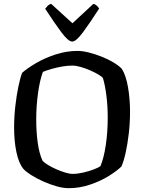

<svg xmlns="http://www.w3.org/2000/svg" viewBox="-20 -987 756 1007"><path d="M340 0Q312 0 276.5 -10Q241 -20 205.5 -36Q170 -52 142.5 -69.5Q115 -87 102 -102Q78 -132 66 -189.5Q54 -247 54 -318Q54 -375 60.5 -431.5Q67 -488 76.5 -533.5Q86 -579 96 -605Q123 -629 169 -656Q215 -683 272 -701.5Q329 -720 387 -720Q413 -720 446.5 -711.5Q480 -703 514 -689.5Q548 -676 576 -659Q604 -642 619 -626Q641 -591 651.5 -529Q662 -467 662 -401Q662 -343 655.5 -287Q649 -231 639 -186Q629 -141 617 -114Q594 -91 550.5 -64Q507 -37 452 -18.5Q397 0 340 0ZM361 -75Q387 -75 417 -82Q447 -89 472 -98.5Q497 -108 507 -116Q525 -159 535 -227Q545 -295 545 -370Q545 -431 538 -486Q531 -541 520 -577Q516 -584 498 -595Q480 -606 455 -617Q430 -628 404.5 -635.5Q379 -643 359 -643Q334 -643 305.5 -638Q277 -633 250.5 -625.5Q224 -618 205 -610Q189 -567 179.5 -499.5Q170 -432 170 -360Q170 -298 177.5 -241Q185 -184 203 -144Q212 -134 231.5 -122Q251 -110 275 -99.5Q299 -89 322 -82Q345 -75 361 -75ZM359 -769Q338 -769 302 -817.5Q266 -866 217 -941Q221 -947 229 -955.5Q237 -964 248 -967L360 -865L470 -967Q481 -964 489 -956Q497 -948 500 -942Q451 -866 415 -817.5Q379 -769 359 -769Z"/></svg>

Font: Texturina 72pt SemiBold
Style: Regular
Weight: 600
Designer: Guillermo Torres Carreño
Foundry: Omnibus-Type
Version: Version 1.002; ttfautohint (v1.8.3)